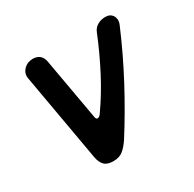

<svg xmlns="http://www.w3.org/2000/svg" viewBox="-130 -699 859 848"><g transform="rotate(-30 300.0 -275.0)"><path d="M153 -48 74 -497Q72 -511 76 -522Q80 -533 89 -542Q98 -551 109.5 -555.5Q121 -560 134 -560Q156 -560 169 -549Q182 -538 186 -518L242 -202Q244 -188 253 -189Q262 -190 270 -202Q319 -271 361.5 -352.5Q404 -434 438 -518Q446 -539 464 -549.5Q482 -560 504 -560Q517 -560 526 -555.5Q535 -551 540.5 -542.5Q546 -534 547 -522.5Q548 -511 542 -497Q491 -377 431 -264.5Q371 -152 305 -48Q287 -21 268 -5.5Q249 10 218 10Q187 10 172.5 -5Q158 -20 153 -48Z"/></g></svg>

Font: Maple Mono SemiBold
Style: Italic
Weight: 600
Italic angle: -10°
Monospace: yes
Designer: subframe7536
Version: Version 7.000